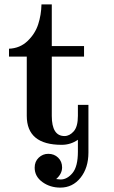

<svg xmlns="http://www.w3.org/2000/svg" viewBox="-20 -655 519 875"><path d="M21 -397V-433Q71 -435 105.5 -468Q140 -501 154 -544Q168 -587 169 -635H216V-445H363V-397H216V-127Q216 -35 274 -35Q297 -35 316 -56.5Q335 -78 335 -127V-177H383V40Q383 110 347 155Q311 200 255 200Q208 200 173 174.5Q138 149 138 109Q138 81 156.5 63.5Q175 46 200 46Q227 46 245 63.5Q263 81 263 108Q263 137 236 161Q250 163 256 163Q286 163 310.5 133.5Q335 104 335 36V-18Q302 5 261 5Q102 5 102 -127V-397Z"/></svg>

Font: CMU Serif
Style: Bold
Weight: 700
Version: Version 0.7.0